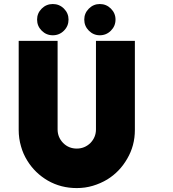

<svg xmlns="http://www.w3.org/2000/svg" viewBox="-20 -958 882 978"><path d="M273.4 -750Q223.6 -750 75.2 -750Q75.2 -737.3 75.2 -700.2Q75.2 -598.6 75.2 -295.9Q75.2 -252.9 86.9 -212.9Q97.7 -173.8 119.1 -139.6Q158.2 -76.2 223.6 -38.1Q290 0 371.1 0Q414.1 0 453.1 -11.7Q492.2 -23.4 526.4 -43.9Q589.8 -83 627.9 -149.4Q667 -215.8 667 -295.9Q667 -447.3 667 -750Q617.2 -750 468.8 -750Q468.8 -637.7 468.8 -298.8Q468.8 -258.8 440.4 -229.5Q411.1 -201.2 371.1 -201.2Q330.1 -201.2 301.8 -229.5Q273.4 -258.8 273.4 -298.8Q273.4 -449.2 273.4 -750ZM249 -937.5Q215.8 -937.5 192.4 -914.1Q168.9 -890.6 168.9 -858.4Q168.9 -825.2 192.4 -801.8Q215.8 -778.3 249 -778.3Q282.2 -778.3 305.7 -801.8Q329.1 -825.2 329.1 -858.4Q329.1 -890.6 305.7 -914.1Q282.2 -937.5 249 -937.5ZM488.3 -937.5Q456.1 -937.5 432.6 -914.1Q409.2 -890.6 409.2 -858.4Q409.2 -825.2 432.6 -801.8Q456.1 -778.3 488.3 -778.3Q521.5 -778.3 544.9 -801.8Q568.4 -825.2 568.4 -858.4Q568.4 -890.6 544.9 -914.1Q521.5 -937.5 488.3 -937.5Z"/></svg>

Font: Big John
Style: Regular
Weight: 400
Designer: Ion Lucin
Version: Version 1.000